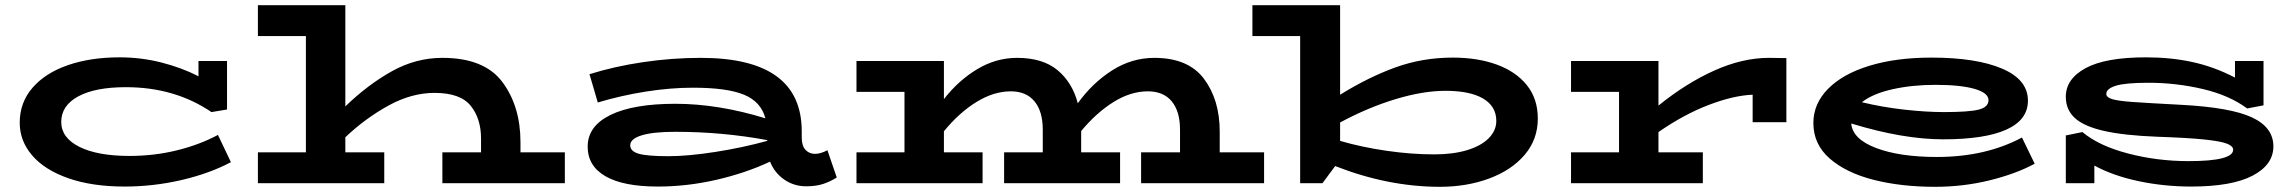

<svg xmlns="http://www.w3.org/2000/svg" viewBox="-20 -706 8851 740"><path d="M870 -81Q787 -37 679 -12Q571 13 460 13Q335 13 243.5 -19Q152 -51 104 -107Q56 -163 56 -233Q56 -311 105.5 -368Q155 -425 242 -455Q329 -485 441 -485Q524 -485 602.5 -465Q681 -445 745 -412V-471H855V-284L795 -274Q654 -370 465 -370Q347 -370 281.5 -334.5Q216 -299 216 -236Q216 -175 286 -140Q356 -105 479 -105Q574 -105 661.5 -126.5Q749 -148 820 -186Z M2157 -119V0H1685V-119H1834V-172Q1834 -249 1794 -298.5Q1754 -348 1655 -348Q1566 -348 1477 -299Q1388 -250 1311 -177V-119H1461V0H974V-119H1159V-567H974V-686H1311V-296Q1398 -380 1490.5 -431.5Q1583 -483 1685 -483Q1847 -483 1916.5 -389.5Q1986 -296 1986 -158V-119Z M3205 -22Q3180 -6 3152.5 3Q3125 12 3087 12Q3040 12 3002.5 -14Q2965 -40 2948 -83Q2854 -39 2741 -13Q2628 13 2515 13Q2383 13 2314 -26.5Q2245 -66 2245 -141Q2245 -220 2333 -263Q2421 -306 2583 -306Q2748 -306 2930 -250Q2913 -314 2847.5 -341Q2782 -368 2651 -368Q2564 -368 2469 -353Q2374 -338 2284 -311L2252 -420Q2347 -450 2458.5 -466.5Q2570 -483 2681 -483Q3070 -483 3070 -200V-176Q3070 -144 3084.5 -128.5Q3099 -113 3121 -113Q3143 -113 3169 -127ZM2556 -104Q2632 -104 2737.5 -120.5Q2843 -137 2937 -163V-166Q2764 -198 2583 -198Q2498 -198 2453.5 -184.5Q2409 -171 2409 -146Q2409 -123 2441.5 -113.5Q2474 -104 2556 -104Z M4852 -119V0H4378V-119H4528V-206Q4528 -277 4496 -315.5Q4464 -354 4404 -354Q4338 -354 4272 -313Q4206 -272 4147 -201V-199V-119H4297V0H3850V-119H3999V-206Q3999 -277 3967 -315.5Q3935 -354 3876 -354Q3810 -354 3743.5 -313Q3677 -272 3618 -200V-119H3767V0H3281V-119H3466V-352H3281V-471H3618V-324Q3674 -396 3746.5 -439.5Q3819 -483 3900 -483Q3999 -483 4056 -435.5Q4113 -388 4134 -308Q4190 -386 4266 -434.5Q4342 -483 4429 -483Q4560 -483 4620.5 -402Q4681 -321 4681 -199V-119Z M5907 -249Q5907 -169 5856.5 -109.5Q5806 -50 5719.5 -18Q5633 14 5530 14Q5330 14 5126 -66L5077 0H4991V-567H4807V-686H5145V-341Q5255 -409 5359 -446.5Q5463 -484 5579 -484Q5675 -484 5749 -457Q5823 -430 5865 -377.5Q5907 -325 5907 -249ZM5747 -240Q5747 -296 5696.5 -326Q5646 -356 5551 -356Q5465 -356 5359 -324Q5253 -292 5145 -234V-163Q5227 -139 5323 -125Q5419 -111 5508 -111Q5581 -111 5635 -127.5Q5689 -144 5718 -173.5Q5747 -203 5747 -240Z M6865 -482V-235H6735V-341Q6661 -338 6565.5 -301.5Q6470 -265 6372 -197V-119H6543V0H6035V-119H6220V-352H6035V-471H6372V-299Q6478 -385 6587 -434Q6696 -483 6798 -483Z M7822 -75Q7750 -36 7648.5 -11Q7547 14 7438 14Q7307 14 7201 -13Q7095 -40 7032 -95Q6969 -150 6969 -232Q6969 -306 7025.5 -363.5Q7082 -421 7185 -452.5Q7288 -484 7424 -484Q7597 -484 7696.5 -441.5Q7796 -399 7796 -318Q7796 -244 7713 -206.5Q7630 -169 7469 -169Q7315 -169 7115 -230Q7120 -170 7211 -135.5Q7302 -101 7445 -101Q7633 -101 7773 -176ZM7156 -312Q7234 -293 7319 -283.5Q7404 -274 7472 -274Q7568 -274 7606 -283.5Q7644 -293 7644 -320Q7644 -348 7590 -363.5Q7536 -379 7439 -379Q7350 -379 7274 -362Q7198 -345 7156 -312Z M8742 -142Q8742 -71 8662 -29Q8582 13 8425 13Q8320 13 8221.5 -8Q8123 -29 8052 -68V0H7942V-184L8006 -197Q8069 -144 8181.5 -114.5Q8294 -85 8415 -85Q8587 -85 8587 -129Q8587 -143 8562.5 -152.5Q8538 -162 8474.5 -168.5Q8411 -175 8294 -179Q8166 -184 8089 -201.5Q8012 -219 7977 -251Q7942 -283 7942 -333Q7942 -402 8018.5 -443.5Q8095 -485 8251 -485Q8346 -485 8429.5 -467Q8513 -449 8594 -407V-471H8704V-300L8641 -288Q8572 -339 8469.5 -363Q8367 -387 8261 -387Q8171 -387 8134.5 -375.5Q8098 -364 8098 -344Q8098 -331 8120.5 -324Q8143 -317 8199 -313Q8255 -309 8387 -302Q8577 -292 8659.5 -253.5Q8742 -215 8742 -142Z"/></svg>

Font: BioRhyme Expanded ExtraBold
Style: Regular
Weight: 800
Width: 7
Designer: Aoife Mooney
Foundry: Aoife Mooney Type
Version: Version 1.000